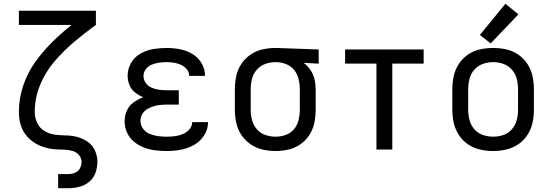

<svg xmlns="http://www.w3.org/2000/svg" viewBox="-20 -792 2920 1017"><path d="M288 205H342Q371 205 400.5 197.5Q430 190 453 170.5Q476 151 486 122.5Q496 94 496 65Q496 35 483.5 6.5Q471 -22 446.5 -39.5Q422 -57 393 -65.5Q364 -74 333.5 -74.5Q303 -75 273 -78.5Q243 -82 216.5 -97.5Q190 -113 177 -141Q164 -169 164 -199Q164 -272 192 -341Q220 -410 268 -466Q316 -522 372 -569.5Q428 -617 488 -660V-735H80V-660H359Q304 -616 254.5 -567Q205 -518 164.5 -460.5Q124 -403 102 -335.5Q80 -268 80 -199Q80 -179 83 -159Q86 -139 93 -120Q100 -101 111.5 -84.5Q123 -68 138 -54.5Q153 -41 170.5 -31Q188 -21 207 -14.5Q226 -8 245.5 -4.5Q265 -1 285 -0.5Q305 0 325 1Q345 2 364.5 7.5Q384 13 398 29Q412 45 412 65Q412 83 403.5 99.5Q395 116 377.5 123Q360 130 342 130H288Z M862 8Q899 8 936 1.5Q973 -5 1006.5 -23.5Q1040 -42 1061 -74.5Q1082 -107 1082 -145H998Q998 -123 982.5 -106Q967 -89 946.5 -81Q926 -73 905 -70.5Q884 -68 862 -68Q839 -68 817 -71Q795 -74 773.5 -82.5Q752 -91 738 -110Q724 -129 724 -151Q724 -170 733 -186.5Q742 -203 758 -213Q774 -223 791.5 -228.5Q809 -234 827.5 -236Q846 -238 864 -238H927V-314H864Q844 -314 823.5 -316.5Q803 -319 784 -327Q765 -335 752.5 -352Q740 -369 740 -389Q740 -389 740 -389Q740 -389 740 -389Q740 -409 752.5 -425.5Q765 -442 783.5 -449.5Q802 -457 822 -460Q842 -463 862 -463Q881 -463 900.5 -460Q920 -457 938 -449Q956 -441 969 -425.5Q982 -410 982 -390H1066Q1066 -426 1047.5 -457.5Q1029 -489 998 -507Q967 -525 932 -531.5Q897 -538 862 -538Q826 -538 791 -532Q756 -526 724 -508Q692 -490 674 -458Q656 -426 656 -391Q656 -366 665.5 -342Q675 -318 695.5 -302Q716 -286 739 -277Q712 -267 688 -250Q664 -233 652 -206Q640 -179 640 -150Q640 -119 652.5 -90.5Q665 -62 689 -42Q713 -22 741.5 -11Q770 0 800.5 4Q831 8 862 8Z M1440 8Q1474 8 1508.5 0Q1543 -8 1571.5 -28Q1600 -48 1619 -77.5Q1638 -107 1645 -141Q1652 -175 1652 -210V-320Q1652 -347 1646 -372.5Q1640 -398 1625 -420.5Q1610 -443 1589 -459L1668 -455V-530L1441 -538H1440Q1405 -538 1371 -530.5Q1337 -523 1307.5 -503Q1278 -483 1258.5 -453.5Q1239 -424 1231.5 -389.5Q1224 -355 1224 -320V-210Q1224 -175 1231.5 -141Q1239 -107 1258.5 -77.5Q1278 -48 1307 -28Q1336 -8 1370.5 0Q1405 8 1440 8ZM1440 -68Q1412 -68 1385.5 -77Q1359 -86 1340.5 -107.5Q1322 -129 1315 -156Q1308 -183 1308 -210V-320Q1308 -348 1315 -375Q1322 -402 1340.5 -423Q1359 -444 1385.5 -453.5Q1412 -463 1440 -463Q1467 -463 1493 -453.5Q1519 -444 1537 -422.5Q1555 -401 1561.5 -374Q1568 -347 1568 -320V-210Q1568 -183 1561.5 -156Q1555 -129 1537 -107.5Q1519 -86 1493 -77Q1467 -68 1440 -68Z M1974 0H2058V-455H2224V-530H1808V-455H1974Z M2579 -562 2726 -716 2657 -772 2522 -607ZM2592 8Q2627 8 2661.5 0Q2696 -8 2725 -27.5Q2754 -47 2773.5 -77Q2793 -107 2800.5 -141Q2808 -175 2808 -210V-320Q2808 -355 2800.5 -389.5Q2793 -424 2773.5 -453.5Q2754 -483 2725 -503Q2696 -523 2661.5 -530.5Q2627 -538 2592 -538Q2557 -538 2522.5 -530.5Q2488 -523 2459 -503Q2430 -483 2410.5 -453.5Q2391 -424 2383.5 -389.5Q2376 -355 2376 -320V-210Q2376 -175 2383.5 -141Q2391 -107 2410.5 -77Q2430 -47 2459 -27.5Q2488 -8 2522.5 0Q2557 8 2592 8ZM2592 -68Q2565 -68 2538 -77Q2511 -86 2492.5 -107.5Q2474 -129 2467 -156Q2460 -183 2460 -210V-320Q2460 -348 2467 -375Q2474 -402 2492.5 -423Q2511 -444 2538 -453.5Q2565 -463 2592 -463Q2620 -463 2646.5 -453.5Q2673 -444 2691.5 -423Q2710 -402 2717 -375Q2724 -348 2724 -320V-210Q2724 -183 2717 -156Q2710 -129 2691.5 -107.5Q2673 -86 2646.5 -77Q2620 -68 2592 -68Z"/></svg>

Font: Iosevka SS01 Extended
Style: Regular
Weight: 400
Width: 7
Monospace: yes
Designer: Belleve Invis
Foundry: Belleve Invis
Version: Version 3.4.7; ttfautohint (v1.8.3)